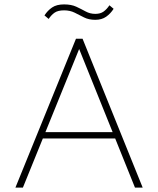

<svg xmlns="http://www.w3.org/2000/svg" viewBox="-20 -852 718 872"><path d="M50 0 325 -676H355L628 0H593L332 -648H347L84 0ZM165 -223V-252H514V-223ZM413 -762Q383 -762 361.5 -773Q340 -784 319 -794.5Q298 -805 271 -805Q243 -805 228 -794.5Q213 -784 201 -766L182 -782Q196 -804 216.5 -818Q237 -832 271 -832Q304 -832 326.5 -821.5Q349 -811 369 -800Q389 -789 413 -789Q436 -789 450.5 -799.5Q465 -810 477 -828L496 -812Q482 -790 462 -776Q442 -762 413 -762Z"/></svg>

Font: Outfit Thin Thin
Style: Regular
Weight: 250
Version: Version 1.100;gftools[0.9.27]